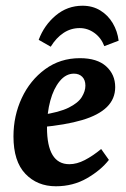

<svg xmlns="http://www.w3.org/2000/svg" viewBox="-20 -637 439 670"><path d="M259 -434Q319 -434 350.5 -405.5Q382 -377 382 -333Q382 -292 353 -263.5Q324 -235 266.5 -218Q209 -201 122 -193L125 -236Q187 -245 220 -261.5Q253 -278 265.5 -298.5Q278 -319 278 -338Q278 -358 267 -369Q256 -380 238 -380Q210 -380 188.5 -354Q167 -328 155.5 -285.5Q144 -243 144 -192Q144 -128 163.5 -96Q183 -64 222 -64Q248 -64 276 -78.5Q304 -93 333 -117L360 -79Q332 -43 283.5 -15Q235 13 175 13Q110 13 68.5 -30.5Q27 -74 27 -161Q27 -233 56 -295Q85 -357 137.5 -395.5Q190 -434 259 -434ZM157 -474 115 -498Q134 -549 174.5 -583Q215 -617 268 -617Q303 -617 330 -600.5Q357 -584 373.5 -556Q390 -528 394 -495L344 -476Q333 -505 309.5 -522Q286 -539 258 -539Q227 -539 201.5 -522Q176 -505 157 -474Z"/></svg>

Font: Rasa SemiBold
Style: Italic
Weight: 600
Italic angle: -7.10001°
Designer: Anna Giedrys (Yrsa+Rasa design), David Brezina (Yrsa art-direction, Rasa art-direction, design)
Foundry: Rosetta Type Foundry
Version: Version 2.004